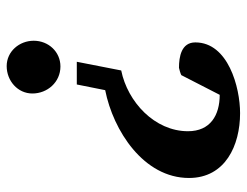

<svg xmlns="http://www.w3.org/2000/svg" viewBox="-102 -625 739 575"><g transform="rotate(90 267.5 -337.5)"><path d="M513 -534C513 -643 415 -687 319 -687C241 -687 107 -651 107 -553C107 -511 150 -504 183 -504C185 -504 202 -509 205 -511L264 -626C325 -626 373 -598 373 -531C373 -431 285 -350 191 -331L165 -198H233L250 -283C371 -307 513 -398 513 -534ZM260 -65C260 -110 226 -149 179 -149C135 -149 102 -113 102 -69C102 -26 134 12 178 12C222 12 260 -21 260 -65Z"/></g></svg>

Font: Veleka
Style: Bold Italic
Weight: 700
Italic angle: -12°
Designer: Stefan Peev, Context Ltd, 2016; SIL International, 1997-2014.
Foundry: Stefan Peev, Context Ltd, 2016
Version: Version 5.000